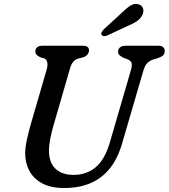

<svg xmlns="http://www.w3.org/2000/svg" viewBox="-20 -930 848 965"><path d="M532 -214 637.5 -576Q644 -597.5 642 -610.5Q640 -623.5 621.5 -632L604 -638Q587.5 -646 580.5 -652.8Q573.5 -659.5 573.5 -671Q573.5 -683.5 583 -691.8Q592.5 -700 610.5 -700H777.5Q792.5 -700 800.2 -692.8Q808 -685.5 808 -674.5Q808 -660 800.5 -652.5Q793 -645 774.5 -638L750 -631Q729.5 -623.5 718.5 -611.2Q707.5 -599 700 -573L593 -206.5Q528.5 15 303 15Q235.5 15 192 -8.5Q148.5 -32 127.5 -71.5Q106.5 -111 106.5 -159.5Q107 -191.5 115.8 -230.8Q124.5 -270 134.5 -305L215 -582Q220.5 -601 217.5 -616.5Q214.5 -632 201.5 -637L182.5 -642Q168 -649.5 162.8 -656Q157.5 -662.5 157.5 -674Q158 -684.5 166.8 -692.2Q175.5 -700 192 -700H397Q427.5 -700 427.5 -676.5Q427 -665.5 419.5 -655.8Q412 -646 395 -641L371 -635Q343 -626 332 -586.5L250.5 -305Q226.5 -223.5 226 -173.5Q226 -113 258.8 -82Q291.5 -51 350 -51Q414.5 -51 460.5 -89Q506.5 -127 532 -214ZM586.5 -860.5Q612.5 -886.5 634 -900.8Q655.5 -915 677.5 -908Q695.5 -902 699.5 -885.5Q703.5 -869 694 -851.5Q684 -834 666.8 -822.5Q649.5 -811 622.5 -800L517.5 -751Q509.5 -747.5 501.5 -748.5Q493.5 -749.5 490.5 -755Q487 -761.5 491.2 -768.8Q495.5 -776 502.5 -783.5Z"/></svg>

Font: Fraunces 9pt SuperSoft
Style: Italic
Weight: 400
Italic angle: -16°
Version: Version 1.000;[b76b70a41]